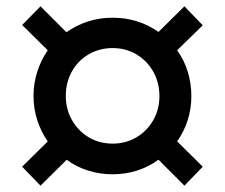

<svg xmlns="http://www.w3.org/2000/svg" viewBox="-20 -549 711 607"><path d="M108 38 50 -22 131 -102Q110 -132 98 -168.5Q86 -205 86 -246Q86 -286 98 -323Q110 -360 131 -390L50 -470L108 -529L190 -447Q221 -469 257.5 -481Q294 -493 336 -493Q377 -493 413.5 -481.5Q450 -470 481 -448L563 -529L621 -469L540 -390Q562 -360 573.5 -322.5Q585 -285 585 -245Q585 -206 573.5 -169.5Q562 -133 540 -102L621 -22L563 38L481 -44Q451 -22 414 -10Q377 2 336 2Q295 2 257.5 -10Q220 -22 191 -44ZM336 -95Q378 -95 411.5 -115Q445 -135 464.5 -169Q484 -203 484 -245Q484 -288 464.5 -322.5Q445 -357 411.5 -377Q378 -397 336 -397Q294 -397 260 -377Q226 -357 207 -322.5Q188 -288 188 -246Q188 -204 207.5 -169.5Q227 -135 260.5 -115Q294 -95 336 -95Z"/></svg>

Font: Nunito Sans 10pt SemiExpanded
Style: Bold Italic
Weight: 700
Width: 6
Italic angle: -9°
Designer: Vernon Adams
Foundry: Vernon Adams
Version: Version 3.101;gftools[0.9.27]